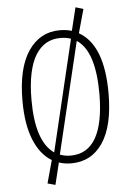

<svg xmlns="http://www.w3.org/2000/svg" viewBox="-61 -852 690 1013"><g transform="rotate(-5 284.0 -345.0)"><path d="M383.8 -668.9Q512.2 -596.7 512.2 -340.8Q512.2 -168.5 451.9 -78.6Q391.6 11.2 284.2 11.2Q249.5 11.2 219.2 1L190.9 117.2L149.9 106L183.1 -15.1Q122.6 -51.3 89.4 -133.1Q56.2 -214.8 56.2 -339.8Q56.2 -512.7 117.9 -603.3Q179.7 -693.8 284.2 -693.8Q318.4 -693.8 348.1 -685.1L377.9 -807.1L418.9 -794.9ZM104 -339.8Q104 -119.6 199.2 -54.2L339.8 -644Q314.5 -652.8 284.2 -652.8Q242.7 -652.8 210.2 -634.8Q177.7 -616.7 153.8 -579.6Q129.9 -542.5 116.9 -481.9Q104 -421.4 104 -339.8ZM284.2 -29.8Q462.4 -29.8 463.9 -340.8Q463.9 -568.4 369.1 -629.9L228 -40Q253.9 -29.8 284.2 -29.8Z"/></g></svg>

Font: Fira Sans Compressed ExtraLight
Style: Regular
Weight: 250
Width: 1
Designer: Carrois Corporate & Edenspiekermann AG
Foundry: Carrois Corporate GbR & Edenspiekermann AG
Version: Version 4.203;PS 004.203;hotconv 1.0.88;makeotf.lib2.5.64775